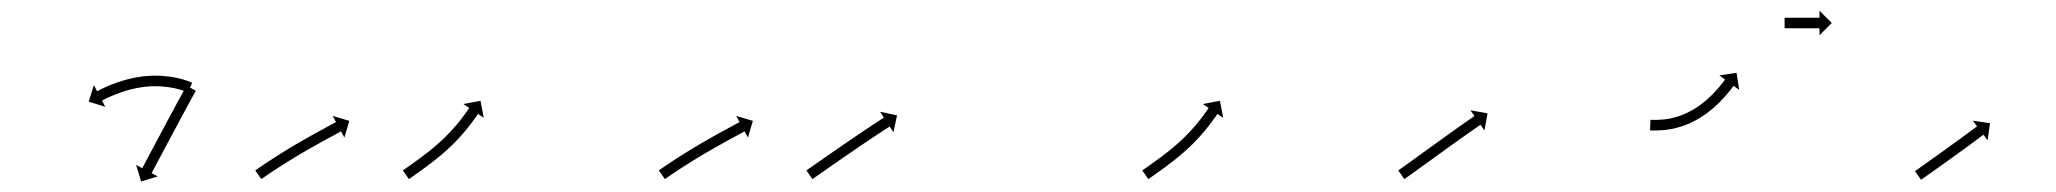

<svg xmlns="http://www.w3.org/2000/svg" viewBox="-20 -407 3887 363"><path d="M333.3 -233.1C333.9 -232.9 334.5 -232.6 335 -232.4L343.4 -250.5C342.8 -250.8 342.1 -251.1 341.4 -251.4C341.4 -251.4 341.4 -251.4 341.4 -251.5C341.3 -251.5 341.3 -251.5 341.3 -251.5C339.4 -252.3 337.5 -253 335.7 -253.7C335.7 -253.7 335.6 -253.7 335.6 -253.7C335.5 -253.8 335.5 -253.8 335.5 -253.8C332.6 -254.8 329.7 -255.7 326.7 -256.6C326.7 -256.6 326.7 -256.7 326.6 -256.7C326.6 -256.7 326.5 -256.7 326.5 -256.7C322.7 -257.8 318.9 -258.7 315.1 -259.6C315.1 -259.6 315 -259.6 314.9 -259.6C314.9 -259.7 314.8 -259.7 314.8 -259.7C310.3 -260.6 305.7 -261.4 301.1 -262.1C301.1 -262.1 301 -262.1 301 -262.1C300.9 -262.1 300.8 -262.1 300.8 -262.1C295.7 -262.8 290.6 -263.3 285.4 -263.7C285.4 -263.7 285.3 -263.7 285.3 -263.7C285.2 -263.7 285.1 -263.7 285.1 -263.7C279.6 -263.9 274.1 -264 268.5 -264C268.5 -264 268.5 -264 268.4 -264C268.3 -264 268.2 -264 268.2 -264C262.5 -263.7 256.8 -263.3 251.1 -262.7C251.1 -262.7 251.1 -262.7 251 -262.7C250.9 -262.7 250.9 -262.7 250.9 -262.7C245.2 -262 239.6 -261.1 234 -260.1C234 -260.1 233.9 -260 233.8 -260C233.8 -260 233.7 -260 233.7 -260C228.3 -258.9 223 -257.6 217.7 -256.2C217.7 -256.2 217.6 -256.2 217.5 -256.2C217.5 -256.1 217.4 -256.1 217.4 -256.1C212.5 -254.7 207.6 -253.2 202.7 -251.5C202.7 -251.5 202.7 -251.5 202.6 -251.5C202.6 -251.5 202.5 -251.5 202.5 -251.5C198.2 -249.9 193.9 -248.3 189.7 -246.6C189.7 -246.6 189.6 -246.6 189.6 -246.6C189.5 -246.6 189.5 -246.6 189.5 -246.6C185.9 -245.1 182.4 -243.6 178.8 -242C178.8 -242 178.8 -242 178.8 -241.9C178.8 -241.9 178.7 -241.9 178.7 -241.9C176 -240.7 173.3 -239.4 170.6 -238.1C170.6 -238.1 170.6 -238.1 170.6 -238.1C170.6 -238 170.6 -238 170.6 -238C168.8 -237.2 167.1 -236.3 165.4 -235.4L165.4 -235.4L165.4 -235.4C164.8 -235.1 164.2 -234.8 163.6 -234.5L157.5 -246.1L147.7 -214.8L179 -205.1L172.9 -216.8C173.5 -217.1 174.1 -217.4 174.6 -217.7L174.6 -217.7L174.6 -217.7C176.2 -218.5 177.9 -219.3 179.5 -220.1C179.5 -220.1 179.5 -220.1 179.5 -220.1C179.4 -220.1 179.4 -220.1 179.4 -220.1C182 -221.4 184.6 -222.6 187.1 -223.8C187.1 -223.8 187.1 -223.8 187.1 -223.7C187.1 -223.7 187 -223.7 187 -223.7C190.4 -225.2 193.8 -226.7 197.2 -228.1C197.2 -228.1 197.1 -228.1 197.1 -228.1C197.1 -228.1 197 -228 197 -228C201.1 -229.7 205.2 -231.2 209.3 -232.6C209.3 -232.6 209.2 -232.6 209.2 -232.6C209.1 -232.6 209.1 -232.6 209.1 -232.6C213.7 -234.1 218.3 -235.6 223 -236.9C223 -236.9 222.9 -236.9 222.9 -236.9C222.8 -236.9 222.8 -236.9 222.8 -236.9C227.8 -238.2 232.8 -239.4 237.9 -240.4C237.9 -240.4 237.8 -240.4 237.7 -240.4C237.7 -240.4 237.6 -240.4 237.6 -240.4C242.9 -241.4 248.1 -242.2 253.4 -242.9C253.4 -242.9 253.4 -242.9 253.3 -242.9C253.2 -242.9 253.1 -242.8 253.1 -242.8C258.4 -243.4 263.7 -243.8 269.1 -244C269.1 -244 269 -244 268.9 -244C268.8 -244 268.8 -244 268.8 -244C273.9 -244 279.1 -243.9 284.2 -243.7C284.2 -243.7 284.1 -243.7 284.1 -243.7C284 -243.7 283.9 -243.7 283.9 -243.7C288.8 -243.4 293.5 -242.9 298.3 -242.3C298.3 -242.3 298.3 -242.3 298.2 -242.3C298.1 -242.3 298.1 -242.3 298.1 -242.3C302.3 -241.7 306.6 -240.9 310.8 -240.1C310.8 -240.1 310.7 -240.1 310.7 -240.1C310.6 -240.1 310.6 -240.1 310.6 -240.1C314.1 -239.3 317.6 -238.4 321.1 -237.4C321.1 -237.4 321.1 -237.5 321 -237.5C320.9 -237.5 320.9 -237.5 320.9 -237.5C323.5 -236.7 326.2 -235.8 328.8 -234.9C328.8 -234.9 328.8 -234.9 328.7 -235C328.7 -235 328.6 -235 328.6 -235C330.3 -234.4 331.9 -233.7 333.5 -233.1C333.5 -233.1 333.5 -233.1 333.4 -233.1C333.4 -233.1 333.3 -233.1 333.3 -233.1ZM349.3 -233.6C349.6 -234.2 350 -234.8 350.3 -235.3L332.8 -245.1C332.5 -244.6 332.2 -244 331.9 -243.4L331.9 -243.4L331.9 -243.4C330.9 -241.8 330 -240.1 329.1 -238.5L329.1 -238.5L329.1 -238.4C327.7 -235.9 326.3 -233.3 324.9 -230.8L324.9 -230.8L324.9 -230.8C323.1 -227.4 321.2 -224.1 319.4 -220.8L319.4 -220.8L319.4 -220.8C317.3 -216.9 315.2 -212.9 313 -209C310.7 -204.6 308.3 -200.2 305.9 -195.8C303.4 -191.1 300.9 -186.4 298.3 -181.7C295.7 -176.9 293.2 -172 290.6 -167.2C288 -162.3 285.4 -157.4 282.8 -152.6C280.3 -147.9 277.8 -143.2 275.2 -138.5C272.9 -134.1 270.6 -129.7 268.2 -125.3C266.1 -121.3 264 -117.4 261.9 -113.5C260.1 -110.1 258.4 -106.8 256.6 -103.5C255.2 -100.9 253.9 -98.3 252.5 -95.7C251.6 -94.1 250.7 -92.4 249.9 -90.8C249.5 -90.2 249.2 -89.6 248.9 -89L237.3 -95.2L246.9 -63.9L278.2 -73.5L266.6 -79.6C266.9 -80.2 267.2 -80.8 267.5 -81.4C268.4 -83 269.3 -84.7 270.2 -86.4C271.5 -88.9 272.9 -91.5 274.3 -94.1C276 -97.4 277.8 -100.7 279.6 -104.1C281.7 -108 283.8 -111.9 285.9 -115.9C288.2 -120.3 290.5 -124.7 292.9 -129.1C295.4 -133.8 297.9 -138.5 300.4 -143.2C303 -148 305.6 -152.9 308.2 -157.7C310.8 -162.6 313.4 -167.4 316 -172.3C318.5 -177 321 -181.7 323.5 -186.3C325.9 -190.7 328.3 -195.1 330.6 -199.5C332.7 -203.4 334.9 -207.3 337 -211.2L337 -211.2L337 -211.2C338.8 -214.5 340.6 -217.8 342.4 -221.2L342.4 -221.1L342.4 -221.1C343.8 -223.7 345.2 -226.2 346.6 -228.8L346.6 -228.8L346.6 -228.7C347.5 -230.4 348.4 -232 349.3 -233.6L349.3 -233.6Z M464.2 -85.9C463.7 -85.6 463.1 -85.2 462.6 -84.8L474 -68.4C474.5 -68.8 475.1 -69.1 475.6 -69.5L475.6 -69.5L475.6 -69.5C477.1 -70.6 478.7 -71.6 480.2 -72.7L480.2 -72.7L480.2 -72.7C482.6 -74.3 485 -75.9 487.4 -77.6L487.3 -77.6L487.3 -77.5C490.4 -79.6 493.6 -81.7 496.7 -83.8L496.7 -83.8L496.7 -83.8C500.4 -86.2 504.1 -88.6 507.8 -91.1L507.8 -91L507.8 -91C511.9 -93.7 516.1 -96.4 520.3 -99L520.3 -99L520.3 -99C524.8 -101.8 529.3 -104.6 533.8 -107.3L533.8 -107.3L533.7 -107.3C538.4 -110.2 543.1 -113 547.8 -115.8L547.8 -115.7L547.8 -115.7C552.5 -118.5 557.2 -121.3 562 -124L562 -124L561.9 -124C566.5 -126.6 571.2 -129.2 575.8 -131.8L575.8 -131.8L575.8 -131.8C580.1 -134.3 584.4 -136.7 588.8 -139.1L588.8 -139.1L588.8 -139.1C592.7 -141.2 596.6 -143.3 600.5 -145.5L600.5 -145.5L600.5 -145.5C603.8 -147.3 607.1 -149.1 610.4 -150.8C613 -152.2 615.5 -153.6 618.1 -155C619.7 -155.9 621.4 -156.8 623 -157.7C623.6 -158 624.2 -158.3 624.8 -158.6L631.1 -147L640.4 -178.5L609 -187.8L615.2 -176.2C614.7 -175.9 614.1 -175.6 613.5 -175.3C611.9 -174.4 610.2 -173.5 608.6 -172.6C606 -171.2 603.4 -169.8 600.9 -168.4C597.6 -166.6 594.2 -164.8 590.9 -163L590.9 -163L590.9 -163C587 -160.9 583.1 -158.7 579.1 -156.6L579.1 -156.6L579.1 -156.6C574.7 -154.2 570.4 -151.7 566 -149.3L566 -149.3L566 -149.3C561.3 -146.6 556.7 -144 552 -141.3L552 -141.3L552 -141.3C547.2 -138.6 542.4 -135.8 537.6 -133L537.6 -133L537.6 -133C532.9 -130.1 528.1 -127.3 523.4 -124.4L523.4 -124.4L523.4 -124.4C518.8 -121.6 514.2 -118.8 509.7 -116L509.7 -115.9L509.6 -115.9C505.4 -113.3 501.2 -110.6 497 -107.9L496.9 -107.9L496.9 -107.8C493.2 -105.4 489.4 -102.9 485.6 -100.5L485.6 -100.5L485.6 -100.5C482.5 -98.4 479.3 -96.2 476.2 -94.1L476.1 -94.1L476.1 -94.1C473.7 -92.5 471.3 -90.8 468.9 -89.2L468.9 -89.2L468.9 -89.2C467.3 -88.1 465.8 -87 464.2 -85.9L464.2 -85.9Z M743.2 -85.9C742.7 -85.6 742.1 -85.2 741.6 -84.8L753 -68.4C753.5 -68.8 754.1 -69.1 754.6 -69.5C756.2 -70.6 757.7 -71.7 759.3 -72.7L759.3 -72.7L759.3 -72.7C761.7 -74.4 764 -76.1 766.4 -77.8L766.4 -77.8L766.4 -77.8C769.5 -80 772.6 -82.2 775.7 -84.4L775.7 -84.4L775.8 -84.4C779.4 -87.1 783 -89.7 786.7 -92.4C786.7 -92.4 786.7 -92.4 786.7 -92.4C786.7 -92.4 786.7 -92.4 786.7 -92.4C790.7 -95.4 794.8 -98.5 798.8 -101.6C798.8 -101.6 798.8 -101.6 798.8 -101.6C798.8 -101.6 798.8 -101.6 798.8 -101.6C803.1 -105 807.3 -108.3 811.5 -111.8C811.5 -111.8 811.5 -111.8 811.5 -111.8C811.5 -111.8 811.6 -111.8 811.6 -111.8C815.8 -115.5 820.1 -119.1 824.3 -122.8C824.3 -122.8 824.3 -122.9 824.3 -122.9C824.3 -122.9 824.4 -122.9 824.4 -122.9C828.5 -126.7 832.6 -130.6 836.6 -134.5C836.6 -134.5 836.6 -134.5 836.7 -134.5C836.7 -134.6 836.7 -134.6 836.7 -134.6C840.6 -138.5 844.3 -142.4 848.1 -146.4C848.1 -146.4 848.1 -146.4 848.1 -146.4C848.1 -146.4 848.2 -146.5 848.2 -146.5C851.6 -150.2 854.9 -154 858.2 -157.9C858.2 -157.9 858.3 -157.9 858.3 -158C858.3 -158 858.3 -158 858.3 -158C861.2 -161.5 864.1 -165 866.9 -168.6C866.9 -168.6 867 -168.6 867 -168.7C867 -168.7 867 -168.7 867 -168.7C869.4 -171.7 871.7 -174.8 874 -177.9C874 -177.9 874 -177.9 874 -177.9C874 -177.9 874 -178 874 -178C875.8 -180.4 877.5 -182.8 879.2 -185.2C879.2 -185.2 879.2 -185.2 879.2 -185.2C879.2 -185.2 879.3 -185.2 879.3 -185.2C880.3 -186.8 881.4 -188.3 882.5 -189.9L882.5 -189.9L882.5 -189.9C882.9 -190.5 883.3 -191 883.7 -191.6L894.6 -184.2L888.4 -216.4L856.2 -210.3L867.1 -202.8C866.8 -202.3 866.4 -201.8 866 -201.2L866 -201.2L866 -201.2C865 -199.7 863.9 -198.2 862.9 -196.7C862.9 -196.7 862.9 -196.7 862.9 -196.7C862.9 -196.7 862.9 -196.7 862.9 -196.7C861.2 -194.4 859.6 -192.1 857.9 -189.8C857.9 -189.8 857.9 -189.8 857.9 -189.8C857.9 -189.8 857.9 -189.8 857.9 -189.8C855.7 -186.8 853.5 -183.9 851.2 -180.9C851.2 -180.9 851.2 -181 851.2 -181C851.2 -181 851.3 -181 851.3 -181C848.5 -177.6 845.8 -174.2 843 -170.8C843 -170.8 843 -170.8 843 -170.9C843 -170.9 843.1 -170.9 843.1 -170.9C839.9 -167.2 836.6 -163.5 833.3 -159.9C833.3 -159.9 833.4 -159.9 833.4 -160C833.4 -160 833.4 -160 833.4 -160C829.9 -156.2 826.2 -152.4 822.5 -148.7C822.5 -148.7 822.6 -148.7 822.6 -148.8C822.6 -148.8 822.7 -148.8 822.7 -148.8C818.8 -145 814.9 -141.3 810.9 -137.7C810.9 -137.7 810.9 -137.7 810.9 -137.7C810.9 -137.8 811 -137.8 811 -137.8C806.9 -134.2 802.8 -130.6 798.7 -127.1C798.7 -127.1 798.7 -127.2 798.7 -127.2C798.8 -127.2 798.8 -127.2 798.8 -127.2C794.7 -123.9 790.6 -120.6 786.5 -117.3C786.5 -117.3 786.5 -117.3 786.5 -117.4C786.5 -117.4 786.5 -117.4 786.5 -117.4C782.6 -114.4 778.7 -111.4 774.7 -108.4C774.7 -108.4 774.8 -108.4 774.8 -108.5C774.8 -108.5 774.8 -108.5 774.8 -108.5C771.2 -105.8 767.6 -103.2 764 -100.6L764.1 -100.6L764.1 -100.7C761 -98.5 758 -96.3 754.9 -94.1L754.9 -94.1L754.9 -94.1C752.5 -92.5 750.2 -90.8 747.8 -89.1L747.8 -89.1L747.8 -89.1C746.3 -88.1 744.7 -87 743.2 -85.9Z M1227.2 -85.9C1226.7 -85.6 1226.1 -85.2 1225.6 -84.8L1237 -68.4C1237.5 -68.8 1238.1 -69.1 1238.6 -69.5L1238.6 -69.5L1238.6 -69.5C1240.1 -70.6 1241.7 -71.6 1243.2 -72.7L1243.2 -72.7L1243.2 -72.7C1245.6 -74.3 1248 -75.9 1250.4 -77.6L1250.3 -77.6L1250.3 -77.5C1253.4 -79.6 1256.6 -81.7 1259.7 -83.8L1259.7 -83.8L1259.7 -83.8C1263.4 -86.2 1267.1 -88.6 1270.8 -91.1L1270.8 -91L1270.8 -91C1274.9 -93.7 1279.1 -96.4 1283.3 -99L1283.3 -99L1283.3 -99C1287.8 -101.8 1292.3 -104.6 1296.8 -107.3L1296.8 -107.3L1296.7 -107.3C1301.4 -110.2 1306.1 -113 1310.8 -115.8L1310.8 -115.7L1310.8 -115.7C1315.5 -118.5 1320.2 -121.3 1325 -124L1325 -124L1324.9 -124C1329.5 -126.6 1334.2 -129.2 1338.8 -131.8L1338.8 -131.8L1338.8 -131.8C1343.1 -134.3 1347.4 -136.7 1351.8 -139.1L1351.8 -139.1L1351.8 -139.1C1355.7 -141.2 1359.6 -143.3 1363.5 -145.5L1363.5 -145.5L1363.5 -145.5C1366.8 -147.3 1370.1 -149.1 1373.4 -150.8C1376 -152.2 1378.5 -153.6 1381.1 -155C1382.7 -155.9 1384.4 -156.8 1386 -157.7C1386.6 -158 1387.2 -158.3 1387.8 -158.6L1394.1 -147L1403.4 -178.5L1372 -187.8L1378.2 -176.2C1377.7 -175.9 1377.1 -175.6 1376.5 -175.3C1374.9 -174.4 1373.2 -173.5 1371.6 -172.6C1369 -171.2 1366.4 -169.8 1363.9 -168.4C1360.6 -166.6 1357.2 -164.8 1353.9 -163L1353.9 -163L1353.9 -163C1350 -160.9 1346.1 -158.7 1342.1 -156.6L1342.1 -156.6L1342.1 -156.6C1337.7 -154.2 1333.4 -151.7 1329 -149.3L1329 -149.3L1329 -149.3C1324.3 -146.6 1319.7 -144 1315 -141.3L1315 -141.3L1315 -141.3C1310.2 -138.6 1305.4 -135.8 1300.6 -133L1300.6 -133L1300.6 -133C1295.9 -130.1 1291.1 -127.3 1286.4 -124.4L1286.4 -124.4L1286.4 -124.4C1281.8 -121.6 1277.2 -118.8 1272.7 -116L1272.7 -115.9L1272.6 -115.9C1268.4 -113.3 1264.2 -110.6 1260 -107.9L1259.9 -107.9L1259.9 -107.8C1256.2 -105.4 1252.4 -102.9 1248.6 -100.5L1248.6 -100.5L1248.6 -100.5C1245.5 -98.4 1242.3 -96.2 1239.2 -94.1L1239.1 -94.1L1239.1 -94.1C1236.7 -92.5 1234.3 -90.8 1231.9 -89.2L1231.9 -89.2L1231.9 -89.2C1230.3 -88.1 1228.8 -87 1227.2 -85.9L1227.2 -85.9Z M1506.2 -85.9C1505.7 -85.5 1505.1 -85.2 1504.6 -84.8L1516 -68.4C1516.5 -68.8 1517.1 -69.1 1517.6 -69.5C1519.2 -70.6 1520.7 -71.7 1522.2 -72.7C1524.6 -74.4 1527 -76.1 1529.4 -77.7C1532.5 -79.9 1535.6 -82 1538.7 -84.2C1542.3 -86.8 1546 -89.3 1549.7 -91.9C1553.7 -94.7 1557.8 -97.6 1561.9 -100.4C1566.3 -103.4 1570.7 -106.5 1575 -109.5C1579.6 -112.6 1584.1 -115.7 1588.6 -118.8L1588.6 -118.8L1588.6 -118.8C1593.2 -121.9 1597.7 -125 1602.2 -128.1L1602.2 -128.1L1602.2 -128.1C1606.6 -131.1 1611 -134.1 1615.4 -137.1L1615.4 -137L1615.4 -137C1619.5 -139.8 1623.7 -142.6 1627.8 -145.4L1627.8 -145.4L1627.8 -145.4C1631.5 -147.8 1635.2 -150.3 1638.9 -152.8L1638.9 -152.8L1638.9 -152.8C1642.1 -154.8 1645.2 -156.9 1648.3 -159L1648.3 -159L1648.3 -159C1650.8 -160.6 1653.2 -162.2 1655.6 -163.7C1657.2 -164.8 1658.7 -165.8 1660.3 -166.8C1660.9 -167.2 1661.4 -167.5 1662 -167.9L1669.1 -156.8L1676 -188.9L1643.9 -195.7L1651.1 -184.7C1650.5 -184.3 1650 -183.9 1649.4 -183.6C1647.8 -182.5 1646.3 -181.5 1644.7 -180.5C1642.2 -178.9 1639.8 -177.3 1637.4 -175.7L1637.4 -175.7L1637.3 -175.7C1634.2 -173.6 1631 -171.5 1627.9 -169.4L1627.9 -169.4L1627.9 -169.4C1624.1 -167 1620.4 -164.5 1616.7 -162L1616.7 -162L1616.7 -162C1612.5 -159.2 1608.4 -156.4 1604.2 -153.6L1604.2 -153.6L1604.2 -153.6C1599.8 -150.6 1595.4 -147.6 1591 -144.6L1591 -144.6L1591 -144.6C1586.4 -141.5 1581.9 -138.4 1577.3 -135.3L1577.3 -135.3L1577.3 -135.3C1572.8 -132.2 1568.2 -129.1 1563.7 -125.9C1559.3 -122.9 1554.9 -119.9 1550.5 -116.8C1546.4 -114 1542.3 -111.1 1538.2 -108.3C1534.6 -105.7 1530.9 -103.2 1527.2 -100.6C1524.1 -98.4 1521 -96.3 1517.9 -94.1C1515.6 -92.5 1513.2 -90.8 1510.8 -89.1C1509.3 -88.1 1507.7 -87 1506.2 -85.9Z M2141.2 -85.9C2140.7 -85.6 2140.1 -85.2 2139.6 -84.8L2151 -68.4C2151.5 -68.8 2152.1 -69.1 2152.6 -69.5C2154.2 -70.6 2155.7 -71.7 2157.3 -72.7L2157.3 -72.7L2157.3 -72.7C2159.7 -74.4 2162 -76.1 2164.4 -77.8L2164.4 -77.8L2164.4 -77.8C2167.5 -80 2170.6 -82.2 2173.7 -84.4L2173.7 -84.4L2173.8 -84.4C2177.4 -87.1 2181 -89.7 2184.7 -92.4C2184.7 -92.4 2184.7 -92.4 2184.7 -92.4C2184.7 -92.4 2184.7 -92.4 2184.7 -92.4C2188.7 -95.4 2192.8 -98.5 2196.8 -101.6C2196.8 -101.6 2196.8 -101.6 2196.8 -101.6C2196.8 -101.6 2196.8 -101.6 2196.8 -101.6C2201.1 -105 2205.3 -108.3 2209.5 -111.8C2209.5 -111.8 2209.5 -111.8 2209.5 -111.8C2209.5 -111.8 2209.6 -111.8 2209.6 -111.8C2213.8 -115.5 2218.1 -119.1 2222.3 -122.8C2222.3 -122.8 2222.3 -122.9 2222.3 -122.9C2222.3 -122.9 2222.4 -122.9 2222.4 -122.9C2226.5 -126.7 2230.6 -130.6 2234.6 -134.5C2234.6 -134.5 2234.6 -134.5 2234.7 -134.5C2234.7 -134.6 2234.7 -134.6 2234.7 -134.6C2238.6 -138.5 2242.3 -142.4 2246.1 -146.4C2246.1 -146.4 2246.1 -146.4 2246.1 -146.4C2246.1 -146.4 2246.2 -146.5 2246.2 -146.5C2249.6 -150.2 2252.9 -154 2256.2 -157.9C2256.2 -157.9 2256.3 -157.9 2256.3 -158C2256.3 -158 2256.3 -158 2256.3 -158C2259.2 -161.5 2262.1 -165 2264.9 -168.6C2264.9 -168.6 2265 -168.6 2265 -168.7C2265 -168.7 2265 -168.7 2265 -168.7C2267.4 -171.7 2269.7 -174.8 2272 -177.9C2272 -177.9 2272 -177.9 2272 -177.9C2272 -177.9 2272 -178 2272 -178C2273.8 -180.4 2275.5 -182.8 2277.2 -185.2C2277.2 -185.2 2277.2 -185.2 2277.2 -185.2C2277.2 -185.2 2277.3 -185.2 2277.3 -185.2C2278.3 -186.8 2279.4 -188.3 2280.5 -189.9L2280.5 -189.9L2280.5 -189.9C2280.9 -190.5 2281.3 -191 2281.7 -191.6L2292.6 -184.2L2286.4 -216.4L2254.2 -210.3L2265.1 -202.8C2264.8 -202.3 2264.4 -201.8 2264 -201.2L2264 -201.2L2264 -201.2C2263 -199.7 2261.9 -198.2 2260.9 -196.7C2260.9 -196.7 2260.9 -196.7 2260.9 -196.7C2260.9 -196.7 2260.9 -196.7 2260.9 -196.7C2259.2 -194.4 2257.6 -192.1 2255.9 -189.8C2255.9 -189.8 2255.9 -189.8 2255.9 -189.8C2255.9 -189.8 2255.9 -189.8 2255.9 -189.8C2253.7 -186.8 2251.5 -183.9 2249.2 -180.9C2249.2 -180.9 2249.2 -181 2249.2 -181C2249.2 -181 2249.3 -181 2249.3 -181C2246.5 -177.6 2243.8 -174.2 2241 -170.8C2241 -170.8 2241 -170.8 2241 -170.9C2241 -170.9 2241.1 -170.9 2241.1 -170.9C2237.9 -167.2 2234.6 -163.5 2231.3 -159.9C2231.3 -159.9 2231.4 -159.9 2231.4 -160C2231.4 -160 2231.4 -160 2231.4 -160C2227.9 -156.2 2224.2 -152.4 2220.5 -148.7C2220.5 -148.7 2220.6 -148.7 2220.6 -148.8C2220.6 -148.8 2220.7 -148.8 2220.7 -148.8C2216.8 -145 2212.9 -141.3 2208.9 -137.7C2208.9 -137.7 2208.9 -137.7 2208.9 -137.7C2208.9 -137.8 2209 -137.8 2209 -137.8C2204.9 -134.2 2200.8 -130.6 2196.7 -127.1C2196.7 -127.1 2196.7 -127.2 2196.7 -127.2C2196.8 -127.2 2196.8 -127.2 2196.8 -127.2C2192.7 -123.9 2188.6 -120.6 2184.5 -117.3C2184.5 -117.3 2184.5 -117.3 2184.5 -117.4C2184.5 -117.4 2184.5 -117.4 2184.5 -117.4C2180.6 -114.4 2176.7 -111.4 2172.7 -108.4C2172.7 -108.4 2172.8 -108.4 2172.8 -108.5C2172.8 -108.5 2172.8 -108.5 2172.8 -108.5C2169.2 -105.8 2165.6 -103.2 2162 -100.6L2162.1 -100.6L2162.1 -100.7C2159 -98.5 2156 -96.3 2152.9 -94.1L2152.9 -94.1L2152.9 -94.1C2150.5 -92.5 2148.2 -90.8 2145.8 -89.1L2145.8 -89.1L2145.8 -89.1C2144.3 -88.1 2142.7 -87 2141.2 -85.9Z M2625.2 -85.9C2624.7 -85.6 2624.1 -85.2 2623.6 -84.8L2635 -68.4C2635.5 -68.8 2636.1 -69.1 2636.6 -69.5L2636.6 -69.5L2636.6 -69.5C2638.2 -70.6 2639.7 -71.7 2641.3 -72.8L2641.3 -72.8L2641.3 -72.8C2643.7 -74.5 2646.1 -76.2 2648.4 -77.9L2648.4 -77.9L2648.5 -77.9C2651.5 -80.1 2654.6 -82.3 2657.7 -84.5C2661.3 -87.1 2664.9 -89.7 2668.5 -92.4C2672.6 -95.3 2676.6 -98.2 2680.7 -101.1C2685 -104.3 2689.3 -107.4 2693.6 -110.5C2698.1 -113.7 2702.5 -116.9 2707 -120.1C2711.4 -123.4 2715.9 -126.6 2720.4 -129.8C2724.7 -132.9 2729 -136 2733.4 -139.1C2737.4 -141.9 2741.5 -144.8 2745.5 -147.7C2749.1 -150.3 2752.8 -152.9 2756.4 -155.4C2759.5 -157.6 2762.6 -159.8 2765.7 -161.9C2768 -163.6 2770.4 -165.2 2772.8 -166.9C2774.3 -168 2775.9 -169 2777.4 -170.1C2777.9 -170.5 2778.5 -170.9 2779 -171.2L2786.5 -160.4L2792.4 -192.7L2760.1 -198.5L2767.6 -187.7C2767.1 -187.3 2766.5 -186.9 2766 -186.5C2764.4 -185.5 2762.9 -184.4 2761.4 -183.3C2759 -181.6 2756.6 -180 2754.2 -178.3C2751.1 -176.1 2748 -174 2744.9 -171.8C2741.2 -169.2 2737.6 -166.6 2733.9 -164C2729.9 -161.1 2725.8 -158.2 2721.7 -155.3C2717.4 -152.2 2713.1 -149.1 2708.7 -146C2704.2 -142.8 2699.8 -139.6 2695.3 -136.4C2690.8 -133.2 2686.4 -129.9 2681.9 -126.7C2677.6 -123.6 2673.3 -120.5 2668.9 -117.3C2664.9 -114.4 2660.9 -111.5 2656.8 -108.6C2653.2 -106 2649.6 -103.3 2646 -100.7C2642.9 -98.5 2639.9 -96.3 2636.8 -94.1L2636.8 -94.2L2636.8 -94.2C2634.5 -92.5 2632.1 -90.8 2629.7 -89.1L2629.7 -89.1L2629.7 -89.1C2628.2 -88.1 2626.7 -87 2625.2 -85.9L2625.2 -85.9Z M3102.3 -180.4C3101.7 -180.4 3101 -180.5 3100.4 -180.5L3099.6 -160.5C3100.3 -160.5 3100.9 -160.5 3101.6 -160.4C3101.6 -160.4 3101.7 -160.4 3101.7 -160.4C3101.7 -160.4 3101.7 -160.4 3101.7 -160.4C3103.6 -160.4 3105.6 -160.4 3107.5 -160.3C3107.5 -160.3 3107.6 -160.3 3107.6 -160.3C3107.6 -160.3 3107.6 -160.3 3107.6 -160.3C3110.6 -160.4 3113.6 -160.4 3116.7 -160.5C3116.7 -160.5 3116.7 -160.5 3116.7 -160.5C3116.8 -160.5 3116.8 -160.5 3116.8 -160.5C3120.8 -160.7 3124.7 -161 3128.6 -161.3C3128.6 -161.3 3128.7 -161.3 3128.8 -161.4C3128.8 -161.4 3128.9 -161.4 3128.9 -161.4C3133.6 -162 3138.2 -162.7 3142.9 -163.6C3142.9 -163.6 3142.9 -163.7 3143 -163.7C3143.1 -163.7 3143.1 -163.7 3143.1 -163.7C3148.2 -164.8 3153.3 -166.2 3158.3 -167.7C3158.3 -167.7 3158.4 -167.7 3158.5 -167.7C3158.6 -167.8 3158.7 -167.8 3158.7 -167.8C3164 -169.6 3169.2 -171.6 3174.3 -173.8C3174.3 -173.8 3174.4 -173.8 3174.5 -173.8C3174.6 -173.9 3174.7 -173.9 3174.7 -173.9C3179.9 -176.4 3185 -179 3190 -181.8C3190 -181.8 3190.1 -181.8 3190.2 -181.9C3190.2 -181.9 3190.3 -181.9 3190.3 -181.9C3195.2 -184.9 3200 -188 3204.8 -191.3C3204.8 -191.3 3204.8 -191.3 3204.9 -191.4C3204.9 -191.4 3205 -191.4 3205 -191.4C3209.5 -194.7 3213.8 -198.1 3218.1 -201.7C3218.1 -201.7 3218.1 -201.7 3218.2 -201.8C3218.2 -201.8 3218.3 -201.8 3218.3 -201.8C3222.1 -205.2 3226 -208.7 3229.7 -212.3C3229.7 -212.3 3229.7 -212.3 3229.7 -212.4C3229.8 -212.4 3229.8 -212.4 3229.8 -212.4C3233.1 -215.7 3236.3 -219 3239.4 -222.4C3239.4 -222.4 3239.4 -222.4 3239.4 -222.5C3239.5 -222.5 3239.5 -222.5 3239.5 -222.5C3242.1 -225.4 3244.6 -228.4 3247.1 -231.4C3247.1 -231.4 3247.1 -231.4 3247.1 -231.4C3247.2 -231.4 3247.2 -231.5 3247.2 -231.5C3249.1 -233.8 3250.9 -236.1 3252.8 -238.5C3252.8 -238.5 3252.8 -238.5 3252.8 -238.5C3252.8 -238.5 3252.8 -238.5 3252.8 -238.5C3254 -240.1 3255.2 -241.6 3256.3 -243.1L3256.3 -243.2L3256.3 -243.2C3256.7 -243.7 3257.1 -244.3 3257.5 -244.8L3268.2 -237L3263.1 -269.4L3230.7 -264.4L3241.4 -256.6C3241 -256.1 3240.6 -255.6 3240.2 -255L3240.2 -255L3240.2 -255.1C3239.1 -253.6 3238 -252.1 3236.9 -250.7C3236.9 -250.7 3236.9 -250.7 3237 -250.7C3237 -250.7 3237 -250.7 3237 -250.7C3235.2 -248.5 3233.5 -246.3 3231.7 -244.1C3231.7 -244.1 3231.7 -244.1 3231.7 -244.1C3231.7 -244.2 3231.8 -244.2 3231.8 -244.2C3229.4 -241.4 3227 -238.6 3224.5 -235.8C3224.5 -235.8 3224.6 -235.9 3224.6 -235.9C3224.6 -235.9 3224.7 -236 3224.7 -236C3221.7 -232.8 3218.7 -229.6 3215.6 -226.5C3215.6 -226.5 3215.7 -226.6 3215.7 -226.6C3215.8 -226.7 3215.8 -226.7 3215.8 -226.7C3212.3 -223.3 3208.7 -220.1 3205.1 -216.9C3205.1 -216.9 3205.2 -216.9 3205.2 -217C3205.3 -217 3205.3 -217.1 3205.3 -217.1C3201.3 -213.8 3197.3 -210.6 3193.1 -207.5C3193.1 -207.5 3193.2 -207.6 3193.2 -207.6C3193.3 -207.7 3193.4 -207.7 3193.4 -207.7C3189 -204.7 3184.6 -201.8 3180 -199.1C3180 -199.1 3180.1 -199.1 3180.2 -199.2C3180.2 -199.2 3180.3 -199.3 3180.3 -199.3C3175.7 -196.7 3171 -194.3 3166.2 -192C3166.2 -192 3166.3 -192.1 3166.4 -192.1C3166.4 -192.1 3166.5 -192.2 3166.5 -192.2C3161.8 -190.2 3157.1 -188.4 3152.2 -186.7C3152.2 -186.7 3152.3 -186.7 3152.4 -186.8C3152.5 -186.8 3152.6 -186.8 3152.6 -186.8C3148 -185.5 3143.4 -184.3 3138.8 -183.2C3138.8 -183.2 3138.8 -183.2 3138.9 -183.2C3139 -183.3 3139 -183.3 3139 -183.3C3134.9 -182.5 3130.7 -181.7 3126.4 -181.2C3126.4 -181.2 3126.5 -181.2 3126.6 -181.2C3126.7 -181.2 3126.8 -181.3 3126.8 -181.3C3123.1 -180.9 3119.5 -180.7 3115.9 -180.5C3115.9 -180.5 3115.9 -180.5 3116 -180.5C3116 -180.5 3116 -180.5 3116 -180.5C3113.2 -180.4 3110.4 -180.3 3107.6 -180.3C3107.6 -180.3 3107.6 -180.3 3107.6 -180.3C3107.7 -180.3 3107.7 -180.3 3107.7 -180.3C3105.9 -180.4 3104 -180.4 3102.2 -180.4C3102.2 -180.4 3102.3 -180.4 3102.3 -180.4C3102.3 -180.4 3102.3 -180.4 3102.3 -180.4ZM3354.7 -373.5C3354.5 -373.5 3354.2 -373.5 3354 -373.5V-353.5C3354.2 -353.5 3354.5 -353.5 3354.7 -353.5C3355.4 -353.5 3356.1 -353.5 3356.8 -353.5C3357.9 -353.5 3359 -353.5 3360.1 -353.5C3361.5 -353.5 3362.9 -353.5 3364.3 -353.5C3366 -353.5 3367.6 -353.5 3369.3 -353.5C3371.2 -353.5 3373 -353.5 3374.9 -353.5C3376.9 -353.5 3378.9 -353.5 3380.8 -353.5C3382.9 -353.5 3384.9 -353.5 3387 -353.5C3389.1 -353.5 3391.1 -353.5 3393.2 -353.5C3395.1 -353.5 3397.1 -353.5 3399.1 -353.5C3401 -353.5 3402.8 -353.5 3404.7 -353.5C3406.4 -353.5 3408 -353.5 3409.7 -353.5C3411.1 -353.5 3412.5 -353.5 3413.9 -353.5C3415 -353.5 3416.1 -353.5 3417.2 -353.5C3417.9 -353.5 3418.6 -353.5 3419.3 -353.5C3419.5 -353.5 3419.8 -353.5 3420 -353.5V-340.3L3443.2 -363.5L3420 -386.7V-373.5C3419.8 -373.5 3419.5 -373.5 3419.3 -373.5C3418.6 -373.5 3417.9 -373.5 3417.2 -373.5C3416.1 -373.5 3415 -373.5 3413.9 -373.5C3412.5 -373.5 3411.1 -373.5 3409.7 -373.5C3408 -373.5 3406.4 -373.5 3404.7 -373.5C3402.8 -373.5 3401 -373.5 3399.1 -373.5C3397.1 -373.5 3395.1 -373.5 3393.2 -373.5C3391.1 -373.5 3389.1 -373.5 3387 -373.5C3384.9 -373.5 3382.9 -373.5 3380.8 -373.5C3378.9 -373.5 3376.9 -373.5 3374.9 -373.5C3373 -373.5 3371.2 -373.5 3369.3 -373.5C3367.6 -373.5 3366 -373.5 3364.3 -373.5C3362.9 -373.5 3361.5 -373.5 3360.1 -373.5C3359 -373.5 3357.9 -373.5 3356.8 -373.5C3356.1 -373.5 3355.4 -373.5 3354.7 -373.5Z M3601.8 -84.4C3601.4 -84 3600.9 -83.7 3600.5 -83.4L3612.1 -67.1C3612.5 -67.4 3613 -67.7 3613.4 -68C3614.7 -68.9 3615.9 -69.8 3617.2 -70.7C3619.1 -72.1 3621.1 -73.5 3623 -74.9C3625.5 -76.6 3628 -78.4 3630.6 -80.2C3633.6 -82.3 3636.5 -84.5 3639.5 -86.6C3642.9 -89 3646.2 -91.3 3649.5 -93.7C3653.1 -96.2 3656.6 -98.8 3660.2 -101.3C3663.9 -104 3667.5 -106.6 3671.2 -109.2C3674.9 -111.9 3678.6 -114.5 3682.2 -117.2L3682.2 -117.2L3682.2 -117.2C3685.8 -119.7 3689.3 -122.3 3692.9 -124.9L3692.9 -124.9L3692.9 -124.9C3696.2 -127.3 3699.5 -129.7 3702.8 -132.1L3702.8 -132.1L3702.8 -132.1C3705.7 -134.3 3708.7 -136.5 3711.6 -138.7L3711.7 -138.7L3711.7 -138.7C3714.1 -140.5 3716.6 -142.4 3719.1 -144.2C3721.1 -145.6 3723 -147.1 3724.9 -148.5C3726.1 -149.4 3727.4 -150.3 3728.6 -151.3C3729 -151.6 3729.5 -151.9 3729.9 -152.3L3737.8 -141.7L3742.4 -174.2L3710 -178.8L3717.9 -168.2C3717.5 -167.9 3717 -167.6 3716.6 -167.3C3715.4 -166.4 3714.1 -165.4 3712.9 -164.5C3711 -163.1 3709.1 -161.7 3707.2 -160.3C3704.7 -158.4 3702.2 -156.6 3699.8 -154.7L3699.8 -154.8L3699.8 -154.8C3696.8 -152.6 3693.9 -150.4 3690.9 -148.3L3691 -148.3L3691 -148.3C3687.7 -145.9 3684.4 -143.4 3681.1 -141L3681.1 -141L3681.1 -141.1C3677.6 -138.5 3674 -135.9 3670.5 -133.4L3670.5 -133.4L3670.5 -133.4C3666.9 -130.7 3663.2 -128.1 3659.5 -125.5C3655.9 -122.8 3652.2 -120.2 3648.6 -117.6C3645 -115.1 3641.5 -112.5 3637.9 -110C3634.6 -107.6 3631.3 -105.3 3627.9 -102.9C3625 -100.8 3622 -98.7 3619 -96.5C3616.5 -94.7 3613.9 -93 3611.4 -91.2C3609.5 -89.8 3607.5 -88.4 3605.6 -87C3604.3 -86.1 3603.1 -85.2 3601.8 -84.4Z"/></svg>

Font: FRB American Cursive Just Arrows Extralight
Style: Italic
Weight: 200
Italic angle: -25°
Version: Version 2.0;Modular Font Editor K font №1